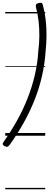

<svg xmlns="http://www.w3.org/2000/svg" viewBox="-38 -985 358 1393"><path d="M-11 43Q42 -32 86 -111Q130 -190 162.5 -273Q195 -356 215 -442Q235 -528 240 -616Q247 -670 247.5 -724.5Q248 -779 242 -831.5Q236 -884 223 -932Q220 -948 224.5 -954Q229 -960 243 -963Q256 -966 263 -964Q270 -962 272 -951Q287 -896 293.5 -839Q300 -782 299.5 -725.5Q299 -669 293 -614Q287 -524 267.5 -437Q248 -350 215 -265.5Q182 -181 136 -98Q90 -15 32 66Q24 77 16 79.5Q8 82 -5 75Q-16 69 -18 62.5Q-20 56 -11 43ZM0 378H290V388H0ZM0 -20H290V0H0ZM0 -505H290V-500H0ZM0 -898H290V-888H0Z"/></svg>

Font: Playwrite DE SAS Guides
Style: Regular
Weight: 400
Designer: Veronika Burian, José Scaglione
Foundry: TypeTogether
Version: Version 1.003